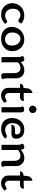

<svg xmlns="http://www.w3.org/2000/svg" viewBox="1417 -2108 699 3573"><g transform="rotate(90 1766.5 -321.5)"><path d="M252.9 6.8Q159.7 6.8 99.4 -51.5Q39.1 -109.9 39.1 -201.2Q39.1 -289.6 102.5 -356.7Q166 -423.8 271 -423.8Q357.4 -423.8 418.5 -369.1Q392.6 -312 364.7 -312Q354 -312 326.2 -332Q298.3 -352.1 262.7 -352.1Q205.1 -352.1 173.6 -313Q142.1 -273.9 142.1 -211.9Q142.1 -152.3 176 -110.1Q210 -67.9 271 -67.9Q315.9 -67.9 356.9 -95.7Q369.6 -104.5 381.3 -104.5Q405.8 -104.5 423.3 -64Q351.6 6.8 252.9 6.8Z M698.2 6.8Q635.7 6.8 586.9 -17.3Q538.1 -41.5 509.8 -84.2Q481.4 -127 481.4 -192.4Q481.4 -256.8 512 -309.6Q542.5 -362.3 595.5 -393.1Q648.4 -423.8 715.3 -423.8Q777.3 -423.8 826.2 -394.8Q875 -365.7 903.3 -315.9Q931.6 -266.1 931.6 -206.1Q931.6 -136.2 901.4 -90.6Q871.1 -44.9 818.6 -19Q766.1 6.8 698.2 6.8ZM712.4 -64.9Q751.5 -64.9 777.1 -82.5Q802.7 -100.1 815.4 -127Q828.1 -153.8 828.1 -195.3Q828.1 -241.2 811.5 -276.4Q794.9 -311.5 766.1 -331.8Q737.3 -352.1 701.2 -352.1Q663.1 -352.1 637 -330.3Q610.8 -308.6 597.7 -274.7Q584.5 -240.7 584.5 -203.1Q584.5 -152.3 601.6 -124.3Q618.7 -96.2 647.7 -80.6Q676.8 -64.9 712.4 -64.9Z M1393.6 5.9Q1365.2 5.9 1353 -9.5Q1340.8 -24.9 1340.8 -55.7V-235.8Q1340.8 -289.6 1316.9 -320.8Q1293 -352.1 1247.6 -352.1Q1186 -352.1 1139.6 -306.6V0H1042.5V-307.1Q1042.5 -351.1 1021.5 -399.4Q1050.8 -424.8 1090.3 -424.8Q1126 -424.8 1133.8 -359.4H1135.3Q1204.1 -424.8 1290.5 -424.8Q1356.4 -424.8 1397 -381.8Q1437.5 -338.9 1437.5 -271V-100.1Q1437.5 -45.9 1455.1 -15.1Q1429.2 5.9 1393.6 5.9Z M1756.3 7.8Q1694.8 7.8 1654.8 -29.5Q1614.7 -66.9 1614.7 -125V-345.2H1536.6Q1542.5 -408.2 1616.7 -410.2L1624.5 -485.4Q1632.3 -555.7 1710.4 -577.1V-412.1L1861.8 -415Q1855.5 -344.2 1783.2 -344.2H1710.4V-143.1Q1710.4 -105.5 1729.2 -85.2Q1748 -64.9 1775.4 -64.9Q1802.2 -64.9 1835.4 -87.9Q1845.2 -94.7 1854.5 -94.7Q1876 -94.7 1894 -55.2Q1834.5 7.8 1756.3 7.8Z M2015.1 -511.7Q1986.3 -511.7 1965.8 -532.2Q1945.3 -552.7 1945.3 -581.5Q1945.3 -609.9 1965.8 -630.4Q1986.3 -650.9 2015.1 -650.9Q2043.5 -650.9 2064 -630.4Q2084.5 -609.9 2084.5 -581.5Q2084.5 -552.7 2064 -532.2Q2043.5 -511.7 2015.1 -511.7ZM2071.8 0H1974.6V-315.4Q1974.6 -371.6 1958.5 -400.4Q1984.4 -421.4 2020 -421.4Q2048.3 -421.4 2060.1 -406Q2071.8 -390.6 2071.8 -359.9Z M2383.8 6.8Q2319.8 6.8 2274.2 -16.8Q2228.5 -40.5 2202.6 -85.7Q2176.8 -130.9 2176.8 -193.8Q2176.8 -262.2 2204.6 -314.2Q2232.4 -366.2 2278.6 -395Q2324.7 -423.8 2392.1 -423.8Q2477.5 -423.8 2519 -381.3Q2560.5 -338.9 2560.5 -270Q2560.5 -185.5 2469.7 -185.5H2298.3Q2308.6 -250.5 2375.5 -250.5H2442.4Q2481.4 -250.5 2481.4 -282.7Q2481.4 -354 2389.6 -354Q2337.4 -354 2304.4 -314.5Q2271.5 -274.9 2271.5 -200.2Q2271.5 -142.6 2306.2 -105.2Q2340.8 -67.9 2400.4 -67.9Q2439.9 -67.9 2488.3 -92.8Q2503.9 -101.1 2516.6 -101.1Q2543.5 -101.1 2558.1 -64.9Q2483.9 6.8 2383.8 6.8Z M3025.9 5.9Q2997.6 5.9 2985.4 -9.5Q2973.1 -24.9 2973.1 -55.7V-235.8Q2973.1 -289.6 2949.2 -320.8Q2925.3 -352.1 2879.9 -352.1Q2818.4 -352.1 2772 -306.6V0H2674.8V-307.1Q2674.8 -351.1 2653.8 -399.4Q2683.1 -424.8 2722.7 -424.8Q2758.3 -424.8 2766.1 -359.4H2767.6Q2836.4 -424.8 2922.9 -424.8Q2988.8 -424.8 3029.3 -381.8Q3069.8 -338.9 3069.8 -271V-100.1Q3069.8 -45.9 3087.4 -15.1Q3061.5 5.9 3025.9 5.9Z M3388.7 7.8Q3327.1 7.8 3287.1 -29.5Q3247.1 -66.9 3247.1 -125V-345.2H3168.9Q3174.8 -408.2 3249 -410.2L3256.8 -485.4Q3264.6 -555.7 3342.8 -577.1V-412.1L3494.1 -415Q3487.8 -344.2 3415.5 -344.2H3342.8V-143.1Q3342.8 -105.5 3361.6 -85.2Q3380.4 -64.9 3407.7 -64.9Q3434.6 -64.9 3467.8 -87.9Q3477.5 -94.7 3486.8 -94.7Q3508.3 -94.7 3526.4 -55.2Q3466.8 7.8 3388.7 7.8Z"/></g></svg>

Font: Bainsley
Style: Regular
Weight: 400
Designer: Paul James MIller
Foundry: High-Logic / Made with FontCreator
Version: Version 1.411;March 28, 2021;FontCreator 13.0.0.2683 64-bit